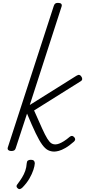

<svg xmlns="http://www.w3.org/2000/svg" viewBox="-20 -1035 605 1335"><path d="M58 15Q46 15 38.5 9Q31 3 34 -9L354 -994Q358 -1006 364.5 -1010.5Q371 -1015 383 -1015Q400 -1015 406 -1008Q412 -1001 408 -989L187 -305L511 -508Q524 -516 532 -514Q540 -512 546 -502Q552 -494 551.5 -485Q551 -476 541 -470L217 -267Q251 -190 272.5 -142.5Q294 -95 309 -71Q324 -47 336.5 -39Q349 -31 365 -31Q377 -31 391.5 -36.5Q406 -42 424.5 -53.5Q443 -65 465 -84Q474 -91 481.5 -90Q489 -89 495 -82Q502 -76 502.5 -67.5Q503 -59 495 -51Q461 -21 434.5 -6Q408 9 389 14Q370 19 357 19Q334 19 314 9Q294 -1 273.5 -29Q253 -57 228 -109Q203 -161 168 -245L89 -4Q86 6 79 10.5Q72 15 58 15ZM104 275Q96 269 95 261.5Q94 254 101 246Q120 221 133.5 199Q147 177 155.5 153Q164 129 166 99Q167 86 174.5 81Q182 76 195 76Q209 76 215.5 82.5Q222 89 222 101Q221 119 212 146.5Q203 174 185 205.5Q167 237 137 268Q129 276 120.5 279Q112 282 104 275Z"/></svg>

Font: Playwrite RO ExtraLight
Style: Regular
Weight: 250
Version: Version 1.002